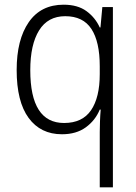

<svg xmlns="http://www.w3.org/2000/svg" viewBox="-20 -562 581 818"><path d="M405 0Q405 -18 406 -45.5Q407 -73 409 -95H405Q386 -49 345.5 -19.5Q305 10 244 10Q153 10 102 -59.5Q51 -129 51 -264Q51 -393 102.5 -467.5Q154 -542 251 -542Q311 -542 348.5 -514.5Q386 -487 405 -445H408L416 -532H461V236H405ZM253 -38Q331 -38 368 -92.5Q405 -147 405 -246V-280Q405 -384 369.5 -438.5Q334 -493 258 -493Q184 -493 146.5 -432.5Q109 -372 109 -263Q109 -38 253 -38Z"/></svg>

Font: Noto Sans Myanmar SemiCondensed Light
Style: Regular
Weight: 300
Width: 4
Designer: Monotype Design Team
Foundry: Monotype Imaging Inc.
Version: Version 2.107; ttfautohint (v1.8.4.7-5d5b)